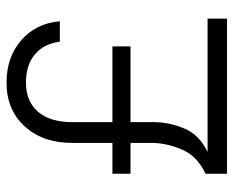

<svg xmlns="http://www.w3.org/2000/svg" viewBox="-82 -616 698 573"><g transform="rotate(-90 266.5 -329.0)"><path d="M35 -342H127V-462Q127 -550 176.5 -604Q226 -658 307 -658Q383 -658 433.5 -614Q484 -570 490 -499H429Q423 -547 391 -573.5Q359 -600 307 -600Q251 -600 220 -564Q189 -528 189 -462V-342H415V-288H189V-218Q189 -173 170 -127.5Q151 -82 100 -58H498V0H35V-64Q88 -89 107.5 -135Q127 -181 127 -226V-288H35Z"/></g></svg>

Font: Overused Grotesk Book
Style: Regular
Weight: 350
Version: Version 0.003